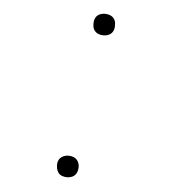

<svg xmlns="http://www.w3.org/2000/svg" viewBox="-45 -580 589 631"><g transform="rotate(5 250.0 -265.0)"><path d="M277 -467Q268 -467 260.5 -470Q253 -473 248 -479.5Q243 -486 242 -494.5Q241 -503 242 -511Q243 -517 246 -522.5Q249 -528 254 -531.5Q259 -535 265 -536.5Q271 -538 277 -538Q285 -538 293 -535Q301 -532 306 -525.5Q311 -519 312 -510.5Q313 -502 312 -494Q311 -488 308 -482.5Q305 -477 300 -473.5Q295 -470 289 -468.5Q283 -467 277 -467ZM198 8Q190 8 182 5Q174 2 169.5 -4.5Q165 -11 163.5 -19.5Q162 -28 163 -36Q164 -42 167 -47.5Q170 -53 175.5 -56.5Q181 -60 186.5 -61.5Q192 -63 198 -63Q207 -63 214.5 -60Q222 -57 227 -50.5Q232 -44 233.5 -35.5Q235 -27 233 -19Q232 -13 229 -7.5Q226 -2 221 1.5Q216 5 210 6.5Q204 8 198 8Z"/></g></svg>

Font: Iosevka Slab Thin
Style: Italic
Weight: 100
Italic angle: -9°
Monospace: yes
Designer: Belleve Invis
Foundry: Belleve Invis
Version: Version 11.1.1; ttfautohint (v1.8.3)